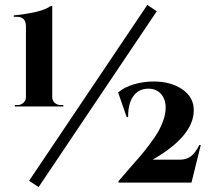

<svg xmlns="http://www.w3.org/2000/svg" viewBox="-20 -739 872 777"><path d="M576.2 -719.2 97.7 -7.3 136.2 18.1 614.3 -693.4ZM40 -308.1H236.3V-314H224.1Q210.9 -314 201.2 -323.2Q191.4 -332.5 191.4 -345.7V-714.4H185.5Q160.2 -697.8 116.2 -688.7Q72.3 -679.7 35.6 -676.8V-670.9H48.3Q85 -670.9 85 -632.3V-346.2Q85 -333 75.2 -323.5Q65.4 -314 52.2 -314H40ZM498.5 -265.1H492.7L458 -364.7Q481.9 -385.7 521 -397.5Q560.1 -409.2 601.6 -409.2Q671.4 -409.2 717.8 -377.4Q764.2 -345.7 764.2 -293Q764.2 -188.5 597.7 -92.8H708Q734.4 -92.8 752.7 -106.7Q771 -120.6 786.6 -152.3H792.5L754.9 0H459.5V-5.9Q474.1 -23.4 501.2 -54.2Q528.3 -85 545.7 -105Q563 -125 584.7 -153.8Q606.4 -182.6 619.4 -204.8Q632.3 -227.1 641.4 -253.2Q650.4 -279.3 650.4 -302.7Q650.4 -339.8 629.4 -361.1Q608.4 -382.3 573.7 -379.9Q538.1 -377.4 518.1 -347.7Q498 -317.9 498.5 -265.1Z"/></svg>

Font: Cinzel Bold
Style: Regular
Weight: 700
Designer: Natanael Gama
Version: Version 1.001;PS 001.001;hotconv 1.0.56;makeotf.lib2.0.21325